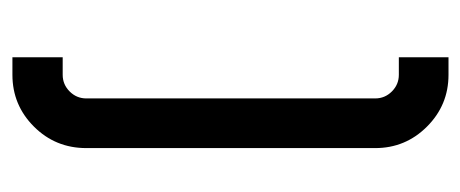

<svg xmlns="http://www.w3.org/2000/svg" viewBox="-242 -518 760 317"><g transform="rotate(-90 138.5 -360.0)"><path d="M173 -82H202V0H173Q123 0 87.5 -35.5Q52 -71 52 -121V-598Q52 -649 87.5 -684.5Q123 -720 173 -720H202V-637H173Q157 -637 145.5 -625.5Q134 -614 134 -598V-121Q134 -105 145.5 -93.5Q157 -82 173 -82Z"/></g></svg>

Font: Orbitron
Style: Regular
Weight: 400
Designer: Matt McInerney
Foundry: Matt McInerney
Version: 1.000